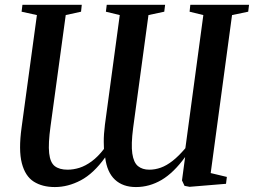

<svg xmlns="http://www.w3.org/2000/svg" viewBox="-20 -763 1052 796"><path d="M207.5 12.5Q155.5 12.5 120 -10Q84.5 -32.5 70.5 -86.5Q56.5 -140.5 69.5 -234.5L133 -700.5L69.5 -714.5L73 -743H319L316 -714.5L252.5 -700.5L189.5 -239.5Q179.5 -167.5 183.8 -128.2Q188 -89 207.2 -74.2Q226.5 -59.5 260 -59.5Q284 -59.5 309 -67.2Q334 -75 360 -94Q386 -113 411 -145.5Q410.5 -159 410.2 -174.2Q410 -189.5 411.2 -207.5Q412.5 -225.5 415 -246L476.5 -700.5L419 -714.5L422.5 -743H664.5L661 -714.5L595.5 -700.5L532 -233Q523 -164 528.5 -126.5Q534 -89 552.2 -74.2Q570.5 -59.5 599 -59.5Q623 -59.5 646.8 -68Q670.5 -76.5 695.5 -96Q720.5 -115.5 748.5 -148.5L823 -700.5L766 -714.5L769 -743H1012.5L1009 -714.5L942 -700.5L853.5 -45.5L920.5 -29.5L917 -1L766 11.5L745 7.5L734.5 -15L747.5 -112Q700 -46.5 649.8 -17Q599.5 12.5 543.5 12.5Q489.5 12.5 456.5 -18.2Q423.5 -49 416 -110.5Q368 -43.5 315 -15.5Q262 12.5 207.5 12.5Z"/></svg>

Font: Merriweather 96pt Medium
Style: Italic
Weight: 500
Italic angle: -7.8°
Version: Version 2.101